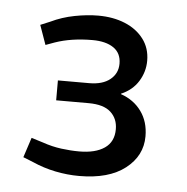

<svg xmlns="http://www.w3.org/2000/svg" viewBox="-38 -849 458 471"><g transform="rotate(5 191.0 -613.0)"><path d="M173 -415Q144 -415 114.5 -421Q85 -427 58 -439L33 -449L49 -498L78 -489Q101 -481 124 -478Q147 -475 168 -475Q208 -475 230.5 -490.5Q253 -506 253 -537Q253 -563 235.5 -579Q218 -595 181 -595H101V-644H178Q211 -644 229.5 -659Q248 -674 248 -698Q248 -724 229 -737Q210 -750 177 -750Q151 -750 128 -746.5Q105 -743 85 -736L63 -728L46 -776L70 -786Q97 -799 128 -805Q159 -811 186 -811Q223 -811 252 -799Q281 -787 298 -764.5Q315 -742 315 -711Q315 -684 300.5 -660.5Q286 -637 258 -625V-624Q290 -613 308.5 -587.5Q327 -562 327 -526Q327 -478 286.5 -446.5Q246 -415 173 -415Z"/></g></svg>

Font: REM Light
Style: Regular
Weight: 300
Designer: Octavio Pardo
Foundry: Ashler Design
Version: Version 1.005;gftools[0.9.28]